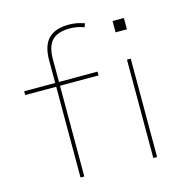

<svg xmlns="http://www.w3.org/2000/svg" viewBox="-112 -876 951 981"><g transform="rotate(-15 364.0 -385.0)"><path d="M194 0V-480H30V-500H194V-620Q194 -697 229.5 -733.5Q265 -770 338 -770Q359 -770 378.5 -766.5Q398 -763 420 -755L413 -736Q375 -750 338 -750Q273 -750 243.5 -719Q214 -688 214 -620V-500H418V-480H214V0ZM559 -670V-730H619V-670ZM579 0V-520H599V0Z"/></g></svg>

Font: M PLUS 1 Thin
Style: Regular
Weight: 100
Designer: Coji Morishita
Foundry: UNDERFOREST DESIGN
Version: Version 1.001